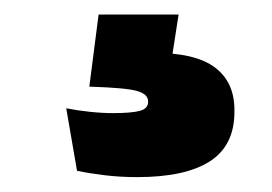

<svg xmlns="http://www.w3.org/2000/svg" viewBox="-20 -38 366 258"><path d="M220 -18.5 206.5 68.5 140 34.5Q152 33.5 163.5 33.2Q175 33 186.5 33Q243 33 269 52.8Q295 72.5 295 109.5V112.5Q295 157.5 262 178.8Q229 200 164.5 200Q141.5 200 120.8 197.5Q100 195 83.5 191.5L69 107.5Q84 110.5 100.5 112.2Q117 114 131.5 114Q156.5 114 167.8 111Q179 108 179 99V98Q179 88.5 164 84.2Q149 80 102 78.5Q101.5 78.5 101 78.5Q100.5 78.5 100 78.5L112.5 -18.5Z"/></svg>

Font: Anek Gurmukhi ExtraBold
Style: Regular
Weight: 800
Designer: Sarang Kulkarni (Gurmukhi), Yesha Goshar (Latin)
Foundry: Ek Type
Version: Version 1.003